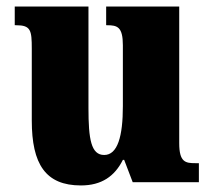

<svg xmlns="http://www.w3.org/2000/svg" viewBox="-20 -556 651 586"><path d="M227 10C290 10 330 -18 355 -68H359L385 0H587V-58H576C546 -58 527 -61 527 -119V-536H304V-479H307C338 -479 355 -474 355 -418V-232C355 -140 339 -83 298 -83C258 -83 250 -131 250 -226V-536H25V-479H29C74 -479 77 -464 77 -407V-188C77 -55 119 10 227 10Z"/></svg>

Font: Noto Serif Ethiopic Condensed Black
Style: Regular
Weight: 900
Width: 3
Designer: Monotype Design Team
Foundry: Monotype Imaging Inc.
Version: Version 2.102